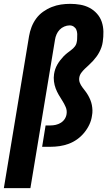

<svg xmlns="http://www.w3.org/2000/svg" viewBox="-56 -763 576 998"><path d="M-36 215 95 -575Q99 -599 108 -622.5Q117 -646 132 -666.5Q147 -687 168 -702Q189 -717 213 -726.5Q237 -736 261 -739.5Q285 -743 309 -743Q336 -743 361.5 -738.5Q387 -734 409 -722.5Q431 -711 448 -692Q465 -673 473 -649Q481 -625 481.5 -598.5Q482 -572 478 -545Q476 -531 471.5 -518Q467 -505 460.5 -492.5Q454 -480 445.5 -468.5Q437 -457 427.5 -446.5Q418 -436 407 -426Q396 -416 385.5 -406Q375 -396 366.5 -384.5Q358 -373 356 -359Q354 -345 359 -332.5Q364 -320 372 -309.5Q380 -299 388 -288.5Q396 -278 402.5 -266.5Q409 -255 414 -242.5Q419 -230 421.5 -217Q424 -204 424.5 -190Q425 -176 422 -161Q419 -138 408.5 -115.5Q398 -93 381.5 -73Q365 -53 344.5 -38.5Q324 -24 301 -15.5Q278 -7 254 -3.5Q230 0 207 0H163L181 -111H207Q220 -111 233.5 -114Q247 -117 259.5 -124.5Q272 -132 280 -144Q288 -156 290 -170Q293 -189 285.5 -206.5Q278 -224 268 -239.5Q258 -255 249 -270.5Q240 -286 233.5 -303Q227 -320 224.5 -339.5Q222 -359 225 -378Q227 -391 231 -403Q235 -415 241.5 -426.5Q248 -438 256 -448.5Q264 -459 273 -468.5Q282 -478 292.5 -486.5Q303 -495 314 -503Q325 -511 333 -521.5Q341 -532 343 -545Q344 -549 344.5 -553.5Q345 -558 345 -563Q346 -575 345.5 -586.5Q345 -598 341 -608Q337 -618 327.5 -624.5Q318 -631 306 -631Q292 -631 278 -625Q264 -619 254 -608.5Q244 -598 238 -584.5Q232 -571 230 -557L102 215Z"/></svg>

Font: Iosevka SS18 Heavy
Style: Italic
Weight: 900
Italic angle: -9°
Monospace: yes
Designer: Belleve Invis
Foundry: Belleve Invis
Version: Version 25.1.1; ttfautohint (v1.8.4)